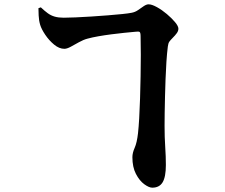

<svg xmlns="http://www.w3.org/2000/svg" viewBox="-20 -811 1040 889"><path d="M631 -642Q631 -660 626.5 -663Q622 -666 607 -664Q584 -662 555 -659Q526 -656 495 -652Q464 -648 435.5 -643Q407 -638 385 -632Q366 -627 345.5 -615.5Q325 -604 307.5 -594.5Q290 -585 278 -585Q254 -585 230.5 -604.5Q207 -624 189.5 -650Q172 -676 166 -696Q160 -716 159 -739.5Q158 -763 158 -773L169 -777Q187 -760 201.5 -749.5Q216 -739 233.5 -734Q251 -729 275 -729Q296 -729 330 -730.5Q364 -732 403 -734.5Q442 -737 479.5 -740Q517 -743 546.5 -746Q576 -749 590 -752Q606 -755 619.5 -764.5Q633 -774 645.5 -782.5Q658 -791 668 -791Q683 -791 706.5 -778Q730 -765 752.5 -746Q775 -727 790.5 -708.5Q806 -690 806 -678Q806 -668 799 -658Q792 -648 778 -634Q769 -625 764 -618Q759 -611 757 -595Q753 -563 750.5 -524Q748 -485 746.5 -444Q745 -403 744 -363Q743 -323 742.5 -288.5Q742 -254 742 -228Q742 -175 745 -131Q748 -87 748 -47Q748 8 733 33Q718 58 685 58Q670 58 648 42Q626 26 609.5 -5.5Q593 -37 593 -83Q593 -103 603.5 -126.5Q614 -150 619 -194Q622 -221 624.5 -263Q627 -305 628.5 -355.5Q630 -406 631 -457.5Q632 -509 632 -557Q632 -605 631 -642Z"/></svg>

Font: Noto Serif SC ExtraLight Black
Style: Regular
Weight: 900
Version: Version 2.002-H1;hotconv 1.1.0;makeotfexe 2.6.0